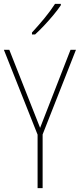

<svg xmlns="http://www.w3.org/2000/svg" viewBox="-20 -1064 412 991"><path d="M187 -404 344 -807H372L200 -370V-93H174V-369L0 -807H28ZM294 -1037Q278 -1013 255 -985.5Q232 -958 207.5 -932Q183 -906 161 -886H145V-896Q179 -933 209.5 -970Q240 -1007 264 -1044H294Z"/></svg>

Font: Noto Sans Kannada UI Condensed Thin
Style: Regular
Weight: 100
Width: 3
Designer: Jelle Bosma - Monotype Design Team
Foundry: Monotype Imaging Inc.
Version: Version 2.005; ttfautohint (v1.8.4.7-5d5b)